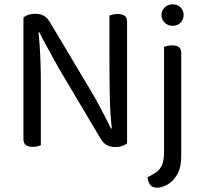

<svg xmlns="http://www.w3.org/2000/svg" viewBox="-20 -678 943 893"><path d="M89 -539 157 -545Q161 -514 164 -472Q167 -430 168.5 -385.5Q170 -341 170 -301V-2Q165 0 154.5 2.5Q144 5 133 5Q111 5 100 -3.5Q89 -12 89 -31ZM571 -69 502 -63Q492 -147 490.5 -234.5Q489 -322 489 -404V-606Q495 -608 505 -610.5Q515 -613 527 -613Q549 -613 560 -604.5Q571 -596 571 -577ZM571 -99V-103V-11Q562 -4 548 1Q534 6 517 6Q493 6 476 -3.5Q459 -13 445 -38L255 -358Q240 -385 222 -417.5Q204 -450 188 -479.5Q172 -509 163 -528L89 -509V-596Q97 -604 111.5 -609Q126 -614 143 -614Q167 -614 184 -604.5Q201 -595 215 -570L406 -250Q422 -223 439.5 -190.5Q457 -158 472 -128.5Q487 -99 496 -80ZM666 146Q690 135 707 123Q724 111 733.5 89.5Q743 68 743 30V-303H823V45Q823 103 803 135.5Q783 168 757 181.5Q731 195 712 195Q687 195 677.5 180.5Q668 166 666 146ZM731 -608Q731 -629 746 -643.5Q761 -658 783 -658Q806 -658 820 -643.5Q834 -629 834 -608Q834 -587 820 -572.5Q806 -558 783 -558Q761 -558 746 -572.5Q731 -587 731 -608ZM823 -214 743 -225V-460Q748 -462 758.5 -464.5Q769 -467 781 -467Q802 -467 812.5 -458.5Q823 -450 823 -430Z"/></svg>

Font: Baloo Bhaina 2
Style: Regular
Weight: 400
Designer: Yesha Goshar, Manish Minz, Shuchita Grover and Ek Type
Foundry: Ek Type
Version: Version 1.700